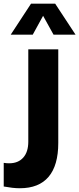

<svg xmlns="http://www.w3.org/2000/svg" viewBox="-97 -752 424 1026"><path d="M-77.1 244.6V118.2Q-69.3 119.6 -62 120.1Q-54.7 120.6 -47.9 120.6Q0 120.6 27.1 90.3Q54.2 60.1 54.2 4.9V-488.3H214.4V11.7Q214.4 131.8 162.6 192.9Q110.8 253.9 9.3 253.9Q-10.3 253.9 -31.7 251.5Q-53.2 249 -77.1 244.6ZM306.6 -566.9H189L133.3 -667.5L78.1 -566.9H-39.6L68.8 -732.4H197.8Z"/></svg>

Font: Kumbh Sans ExtraBold
Style: Regular
Weight: 800
Version: Version 1.005